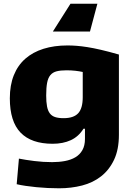

<svg xmlns="http://www.w3.org/2000/svg" viewBox="-20 -795 715 1035"><path d="M505 -775 465 -625H265L360 -775ZM299 220Q269 220 237.5 218.5Q206 217 176 214Q146 211 118.5 207Q91 203 70 198L82 60Q117 67 165 73Q213 79 261 79Q298 79 330 73Q362 67 386 53Q410 39 424 14.5Q438 -10 438 -46V-101H430Q404 -59 362 -39.5Q320 -20 264 -20Q149 -20 91 -80Q33 -140 33 -265Q33 -336 54.5 -389.5Q76 -443 116.5 -478.5Q157 -514 214.5 -532Q272 -550 344 -550Q368 -550 393.5 -548Q419 -546 451 -541Q483 -536 524 -526.5Q565 -517 621 -501V-69Q621 11 595 66Q569 121 525 155.5Q481 190 422.5 205Q364 220 299 220ZM323 -158Q377 -158 401.5 -184.5Q426 -211 426 -271V-407Q408 -411 386 -413.5Q364 -416 338 -416Q306 -416 285 -410.5Q264 -405 251.5 -390Q239 -375 234 -348.5Q229 -322 229 -280Q229 -245 233.5 -221.5Q238 -198 248.5 -184Q259 -170 277 -164Q295 -158 323 -158Z"/></svg>

Font: Encode Sans Normal
Style: ExtraBold
Weight: 800
Designer: Pablo Impallari, Andres Torresi
Foundry: Pablo Impallari, Andres Torresi
Version: Version 1.000; ttfautohint (v1.00) -l 8 -r 50 -G 200 -x 14 -